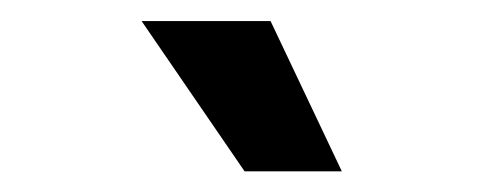

<svg xmlns="http://www.w3.org/2000/svg" viewBox="-20 -778 457 184"><path d="M214.4 -613.8 115.7 -757.8H239.3L307.6 -613.8Z"/></svg>

Font: Inter Tight SemiBold
Style: Regular
Weight: 600
Designer: Rasmus Andersson
Foundry: rsms
Version: Version 3.004; ttfautohint (v1.8.4.7-5d5b)